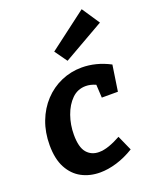

<svg xmlns="http://www.w3.org/2000/svg" viewBox="-156 -923 812 1020"><g transform="rotate(-20 250.5 -412.5)"><path d="M231 12Q173 12 127 -12.5Q81 -37 54 -87.5Q27 -138 27 -216Q27 -288 50 -348.5Q73 -409 114.5 -453.5Q156 -498 211 -522Q266 -546 328 -546Q367 -546 407 -536Q447 -526 487 -505L465 -359H374L370 -433Q341 -446 314 -446Q268 -446 235.5 -414Q203 -382 185 -331Q167 -280 167 -224Q167 -153 193 -122.5Q219 -92 262 -92Q289 -92 320.5 -103Q352 -114 386 -133L424 -48Q375 -18 325.5 -3Q276 12 231 12ZM270 -605 220 -675 434 -837 501 -737Z"/></g></svg>

Font: Bitter
Style: Bold Italic
Weight: 700
Italic angle: -9°
Designer: Sol Matas, and Bitter project Authors
Foundry: Sol Matas
Version: Version 2.001